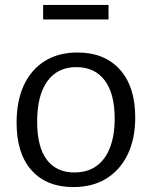

<svg xmlns="http://www.w3.org/2000/svg" viewBox="-20 -750 615 779"><path d="M294.3 -537Q403.7 -537 466.2 -468Q528.7 -399 528.7 -273.3Q528.7 -187.7 498.5 -124.3Q468.3 -61 412.3 -26Q356.3 9 277.3 9Q169.3 9 108.3 -58.7Q47.3 -126.3 47.3 -253Q47.3 -340.7 76.8 -404.2Q106.3 -467.7 161.7 -502.3Q217 -537 294.3 -537ZM290 -477.7Q213 -477.7 171.8 -420Q130.7 -362.3 130.7 -257.3Q130.7 -153.7 169.8 -102Q209 -50.3 282 -50.3Q335.3 -50.3 371.5 -76.5Q407.7 -102.7 426.5 -151.8Q445.3 -201 445.3 -268.7Q445.3 -370.7 404.7 -424.2Q364 -477.7 290 -477.7ZM420.3 -730V-671H155V-730Z"/></svg>

Font: Bitter Thin
Style: Regular
Weight: 100
Designer: Sol Matas, and Bitter project Authors
Foundry: Sol Matas
Version: Version 2.002